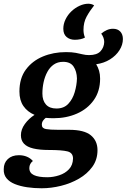

<svg xmlns="http://www.w3.org/2000/svg" viewBox="-56 -809 678 1028"><path d="M167 199Q126 199 89 193.5Q52 188 23.5 176.5Q-5 165 -21 145.5Q-37 126 -36 97Q-36 63 -14 42.5Q8 22 45 22Q69 22 88 30Q107 38 120 53Q111 60 106 69.5Q101 79 101 91Q101 117 125.5 128.5Q150 140 197 140Q229 140 261 129.5Q293 119 313.5 97Q334 75 335 40Q335 9 305 1.5Q275 -6 205 -6Q156 -6 122.5 -14Q89 -22 72.5 -39.5Q56 -57 56 -85Q56 -116 77 -145Q98 -174 129 -194Q91 -210 69.5 -241Q48 -272 48 -319Q48 -390 82.5 -436.5Q117 -483 173.5 -506.5Q230 -530 297 -530Q329 -530 350 -526Q371 -522 387 -518Q403 -514 421 -514Q463 -514 482 -534.5Q501 -555 502 -584Q502 -607 486 -629Q500 -641 516 -648Q532 -655 549 -655Q574 -655 588 -640Q602 -625 602 -600Q602 -569 583.5 -540Q565 -511 533 -491Q501 -471 459 -465Q469 -449 474.5 -430Q480 -411 480 -388Q480 -321 446.5 -273.5Q413 -226 356.5 -201Q300 -176 231 -176Q220 -176 210 -176.5Q200 -177 189 -178Q181 -172 174.5 -163Q168 -154 168 -141Q168 -122 190 -118Q212 -114 256 -114H314Q395 -114 430.5 -84.5Q466 -55 466 -5Q466 46 438.5 84Q411 122 367 147.5Q323 173 270.5 186Q218 199 167 199ZM246 -228Q286 -228 309.5 -253Q333 -278 344 -315.5Q355 -353 356 -389Q355 -427 338 -452.5Q321 -478 282 -478Q253 -478 232 -463.5Q211 -449 197.5 -424Q184 -399 177.5 -369Q171 -339 171 -308Q171 -271 190 -249.5Q209 -228 246 -228ZM345 -596Q318 -596 300.5 -611Q283 -626 283 -655Q283 -681 295 -705.5Q307 -730 326.5 -748.5Q346 -767 370 -778Q394 -789 417 -789Q426 -789 434.5 -786.5Q443 -784 448 -780Q424 -750 407.5 -719.5Q391 -689 391 -649Q391 -638 393 -627.5Q395 -617 399 -608Q389 -602 374 -599Q359 -596 345 -596Z"/></svg>

Font: Sansita Swashed Light Medium
Style: Regular
Weight: 500
Version: Version 1.003